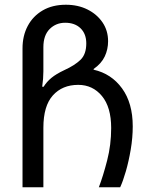

<svg xmlns="http://www.w3.org/2000/svg" viewBox="-20 -790 635 810"><path d="M75 0V-586Q75 -639 97 -680.5Q119 -722 160 -746Q201 -770 258 -770Q309 -770 349 -750Q389 -730 412.5 -695.5Q436 -661 436 -616Q436 -582 422 -552Q408 -522 375 -499V-496Q450 -479 495 -417Q540 -355 540 -257Q540 -209 531.5 -159Q523 -109 511 -67.5Q499 -26 487 0H397Q415 -47 432 -113Q449 -179 449 -250Q449 -338 410 -385Q371 -432 310 -432Q243 -432 203 -387.5Q163 -343 163 -251V0ZM158 -424H164Q177 -445 197 -461.5Q217 -478 251 -494Q295 -514 319.5 -537.5Q344 -561 344 -607Q344 -647 320 -670.5Q296 -694 255 -694Q216 -694 189.5 -667.5Q163 -641 163 -591V-489Q163 -459 158 -424Z"/></svg>

Font: Go Noto Kurrent-Regular
Style: Regular
Weight: 400
Designer: Monotype Design Team
Foundry: Monotype Imaging Inc.
Version: Version 2.012; ttfautohint (v1.8.4.7-5d5b)